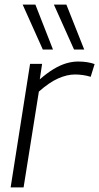

<svg xmlns="http://www.w3.org/2000/svg" viewBox="-20 -810 429 830"><path d="M162 -534 152 -467Q183 -494 211 -511Q239 -528 265.5 -536Q292 -544 318 -544Q339 -544 357.5 -541Q376 -538 389 -533L372 -478Q356 -483 338.5 -485.5Q321 -488 304 -488Q270 -488 231.5 -471Q193 -454 148 -414L82 0H26L110 -534ZM165 -596 78 -790H133L209 -596ZM300 -596 213 -790H267L344 -596Z"/></svg>

Font: Georama ExtraCondensed Thin Light
Style: Italic
Weight: 300
Italic angle: -9°
Version: Version 1.001